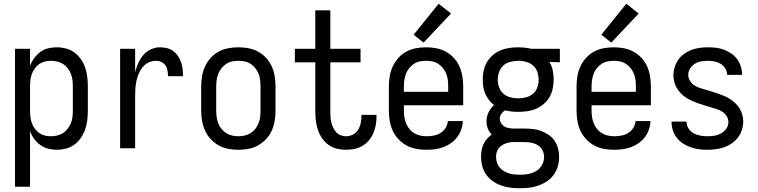

<svg xmlns="http://www.w3.org/2000/svg" viewBox="-20 -790 4040 1023"><path d="M60 205H140V-91Q148 -69 162 -50Q176 -31 194.5 -17.5Q213 -4 236 2Q259 8 282 8Q307 8 332 1.5Q357 -5 377 -20Q397 -35 411.5 -56.5Q426 -78 434 -101.5Q442 -125 445 -150Q448 -175 448 -200V-330Q448 -355 445 -380Q442 -405 434 -429Q426 -453 411.5 -474Q397 -495 377 -510Q357 -525 332 -531.5Q307 -538 282 -538Q259 -538 236 -532.5Q213 -527 194.5 -513Q176 -499 162 -480Q148 -461 140 -439V-530H60ZM251 -64Q234 -64 218 -68Q202 -72 188.5 -81.5Q175 -91 165 -105Q155 -119 149.5 -134.5Q144 -150 142 -167Q140 -184 140 -200V-330Q140 -347 142 -363.5Q144 -380 149.5 -395.5Q155 -411 165 -425Q175 -439 188.5 -448.5Q202 -458 218 -462Q234 -466 251 -466Q268 -466 285 -462Q302 -458 316 -449Q330 -440 340.5 -426.5Q351 -413 357.5 -397Q364 -381 366 -364Q368 -347 368 -330V-200Q368 -183 366 -166Q364 -149 357.5 -133.5Q351 -118 340.5 -104Q330 -90 316 -81Q302 -72 285 -68Q268 -64 251 -64Z M620 0H700V-281Q700 -301 701.5 -321Q703 -341 707.5 -361Q712 -381 720 -399.5Q728 -418 741 -433.5Q754 -449 772.5 -457.5Q791 -466 811 -466Q826 -466 840 -459.5Q854 -453 862 -441Q870 -429 872.5 -414Q875 -399 875 -384H955Q955 -403 953 -421.5Q951 -440 945 -458Q939 -476 928.5 -491.5Q918 -507 903 -518Q888 -529 869.5 -533.5Q851 -538 832 -538Q807 -538 783.5 -527Q760 -516 743.5 -496.5Q727 -477 716.5 -453.5Q706 -430 700 -405V-530H620Z M1250 8Q1277 8 1304 3Q1331 -2 1355 -15.5Q1379 -29 1398 -49Q1417 -69 1428 -94Q1439 -119 1443.5 -146Q1448 -173 1448 -200V-330Q1448 -357 1443.5 -384Q1439 -411 1428 -436Q1417 -461 1398 -481.5Q1379 -502 1355 -515Q1331 -528 1304 -533Q1277 -538 1250 -538Q1223 -538 1196 -533Q1169 -528 1145 -515Q1121 -502 1102.5 -481.5Q1084 -461 1072.5 -436Q1061 -411 1056.5 -384Q1052 -357 1052 -330V-200Q1052 -173 1056.5 -146Q1061 -119 1072.5 -94Q1084 -69 1102.5 -49Q1121 -29 1145 -15.5Q1169 -2 1196 3Q1223 8 1250 8ZM1250 -64Q1233 -64 1216 -68Q1199 -72 1185 -81Q1171 -90 1160 -103.5Q1149 -117 1143 -133Q1137 -149 1134.5 -166Q1132 -183 1132 -200V-330Q1132 -347 1134.5 -364Q1137 -381 1143 -397Q1149 -413 1160 -426.5Q1171 -440 1185 -449.5Q1199 -459 1216 -462.5Q1233 -466 1250 -466Q1267 -466 1284 -462.5Q1301 -459 1315.5 -449.5Q1330 -440 1340.5 -426.5Q1351 -413 1357.5 -397Q1364 -381 1366 -364Q1368 -347 1368 -330V-200Q1368 -183 1366 -166Q1364 -149 1357.5 -133Q1351 -117 1340.5 -103.5Q1330 -90 1315.5 -81Q1301 -72 1284 -68Q1267 -64 1250 -64Z M1823 8Q1846 8 1868.5 3.5Q1891 -1 1910.5 -12.5Q1930 -24 1945 -41.5Q1960 -59 1969 -80Q1978 -101 1982 -123Q1986 -145 1986 -168Q1986 -171 1986 -173.5Q1986 -176 1986 -178H1906Q1906 -177 1906 -175.5Q1906 -174 1906 -172Q1906 -153 1902 -134Q1898 -115 1888 -98.5Q1878 -82 1860.5 -73Q1843 -64 1823 -64Q1809 -64 1795 -69.5Q1781 -75 1771.5 -85.5Q1762 -96 1755.5 -109.5Q1749 -123 1745.5 -137Q1742 -151 1741 -165.5Q1740 -180 1740 -195V-458H1901V-530H1740V-735H1660V-530H1551V-458H1660V-195Q1660 -170 1663 -145.5Q1666 -121 1674 -97.5Q1682 -74 1696 -53.5Q1710 -33 1730 -18.5Q1750 -4 1774.5 2Q1799 8 1823 8Z M2252 8Q2275 8 2298 5Q2321 2 2342.5 -6Q2364 -14 2383 -27.5Q2402 -41 2416 -59.5Q2430 -78 2437.5 -100Q2445 -122 2446 -145H2366Q2365 -126 2354.5 -109Q2344 -92 2327 -81.5Q2310 -71 2290.5 -67.5Q2271 -64 2252 -64Q2235 -64 2218 -68Q2201 -72 2186 -81Q2171 -90 2160.5 -103.5Q2150 -117 2143.5 -133Q2137 -149 2134.5 -166Q2132 -183 2132 -200V-229H2448V-330Q2448 -357 2443.5 -384Q2439 -411 2428 -436Q2417 -461 2398 -481.5Q2379 -502 2355 -515Q2331 -528 2304 -533Q2277 -538 2250 -538Q2223 -538 2196 -533Q2169 -528 2145 -515Q2121 -502 2102.5 -481.5Q2084 -461 2072.5 -436Q2061 -411 2056.5 -384Q2052 -357 2052 -330V-200Q2052 -173 2056.5 -145.5Q2061 -118 2072.5 -93.5Q2084 -69 2103 -48.5Q2122 -28 2146 -15Q2170 -2 2197 3Q2224 8 2252 8ZM2132 -301V-330Q2132 -347 2134.5 -364Q2137 -381 2143 -397Q2149 -413 2160 -426.5Q2171 -440 2185 -449.5Q2199 -459 2216 -462.5Q2233 -466 2250 -466Q2267 -466 2284 -462.5Q2301 -459 2315.5 -449.5Q2330 -440 2340.5 -426.5Q2351 -413 2357.5 -397Q2364 -381 2366 -364Q2368 -347 2368 -330V-301ZM2237 -563 2383 -718 2317 -770 2184 -605Z M2750 213Q2775 213 2800.5 210Q2826 207 2849.5 198.5Q2873 190 2894 176Q2915 162 2930 141.5Q2945 121 2952 96.5Q2959 72 2959 47Q2959 24 2953.5 2Q2948 -20 2935.5 -39Q2923 -58 2904 -71Q2885 -84 2864 -92Q2843 -100 2820 -102.5Q2797 -105 2775 -105H2725Q2723 -105 2720 -105Q2717 -105 2715 -105Q2714 -105 2712.5 -105Q2711 -105 2710 -105Q2698 -106 2686.5 -108.5Q2675 -111 2665 -117.5Q2655 -124 2649 -135Q2643 -146 2643 -158Q2643 -171 2651 -183Q2659 -195 2671 -202Q2688 -198 2705.5 -196Q2723 -194 2741 -194Q2765 -194 2789.5 -197.5Q2814 -201 2836 -210.5Q2858 -220 2877 -236Q2896 -252 2908 -273Q2920 -294 2925 -318Q2930 -342 2930 -366Q2930 -391 2925 -415Q2920 -439 2907 -460L2963 -458V-530H2809L2803 -532Q2787 -535 2772 -536.5Q2757 -538 2741 -538Q2717 -538 2693 -534.5Q2669 -531 2646.5 -521.5Q2624 -512 2605.5 -496Q2587 -480 2574.5 -459Q2562 -438 2557 -414Q2552 -390 2552 -366Q2552 -347 2555 -327.5Q2558 -308 2565.5 -290.5Q2573 -273 2585 -257.5Q2597 -242 2612 -230Q2594 -214 2583 -191Q2572 -168 2572 -144Q2572 -124 2579 -105.5Q2586 -87 2600 -73Q2586 -63 2574.5 -50Q2563 -37 2556 -21.5Q2549 -6 2546 11Q2543 28 2543 45Q2543 70 2549.5 95Q2556 120 2570.5 140.5Q2585 161 2606 175.5Q2627 190 2651 198.5Q2675 207 2700 210Q2725 213 2750 213ZM2750 141Q2735 141 2720 139.5Q2705 138 2691 133.5Q2677 129 2664 121Q2651 113 2641.5 101.5Q2632 90 2627.5 75Q2623 60 2623 45Q2623 28 2630 12.5Q2637 -3 2650.5 -13Q2664 -23 2680.5 -28Q2697 -33 2714 -33Q2717 -33 2720 -33Q2723 -33 2725 -33H2775Q2793 -33 2811.5 -29.5Q2830 -26 2846 -16Q2862 -6 2870.5 11Q2879 28 2879 47Q2879 69 2867.5 89.5Q2856 110 2836.5 121.5Q2817 133 2795 137Q2773 141 2750 141ZM2741 -266Q2720 -266 2699 -271.5Q2678 -277 2662.5 -290.5Q2647 -304 2639.5 -324.5Q2632 -345 2632 -366Q2632 -387 2639.5 -407.5Q2647 -428 2662.5 -441.5Q2678 -455 2699 -460.5Q2720 -466 2741 -466H2756Q2775 -464 2793.5 -457Q2812 -450 2825 -436.5Q2838 -423 2844 -404Q2850 -385 2850 -366Q2850 -345 2843 -324.5Q2836 -304 2820 -290.5Q2804 -277 2783 -271.5Q2762 -266 2741 -266Z M3252 8Q3275 8 3298 5Q3321 2 3342.5 -6Q3364 -14 3383 -27.5Q3402 -41 3416 -59.5Q3430 -78 3437.5 -100Q3445 -122 3446 -145H3366Q3365 -126 3354.5 -109Q3344 -92 3327 -81.5Q3310 -71 3290.5 -67.5Q3271 -64 3252 -64Q3235 -64 3218 -68Q3201 -72 3186 -81Q3171 -90 3160.5 -103.5Q3150 -117 3143.5 -133Q3137 -149 3134.5 -166Q3132 -183 3132 -200V-229H3448V-330Q3448 -357 3443.5 -384Q3439 -411 3428 -436Q3417 -461 3398 -481.5Q3379 -502 3355 -515Q3331 -528 3304 -533Q3277 -538 3250 -538Q3223 -538 3196 -533Q3169 -528 3145 -515Q3121 -502 3102.5 -481.5Q3084 -461 3072.5 -436Q3061 -411 3056.5 -384Q3052 -357 3052 -330V-200Q3052 -173 3056.5 -145.5Q3061 -118 3072.5 -93.5Q3084 -69 3103 -48.5Q3122 -28 3146 -15Q3170 -2 3197 3Q3224 8 3252 8ZM3132 -301V-330Q3132 -347 3134.5 -364Q3137 -381 3143 -397Q3149 -413 3160 -426.5Q3171 -440 3185 -449.5Q3199 -459 3216 -462.5Q3233 -466 3250 -466Q3267 -466 3284 -462.5Q3301 -459 3315.5 -449.5Q3330 -440 3340.5 -426.5Q3351 -413 3357.5 -397Q3364 -381 3366 -364Q3368 -347 3368 -330V-301ZM3237 -563 3383 -718 3317 -770 3184 -605Z M3749 8Q3772 8 3794.5 5Q3817 2 3838.5 -5.5Q3860 -13 3879 -26Q3898 -39 3912 -57.5Q3926 -76 3933 -98Q3940 -120 3940 -143Q3940 -160 3935.5 -177Q3931 -194 3922.5 -209Q3914 -224 3901.5 -236.5Q3889 -249 3875 -259Q3861 -269 3845 -276Q3829 -283 3812.5 -289Q3796 -295 3779.5 -300Q3763 -305 3746.5 -310Q3730 -315 3713 -320Q3696 -325 3681.5 -334Q3667 -343 3657 -358.5Q3647 -374 3647 -391Q3647 -409 3657 -425Q3667 -441 3682.5 -450.5Q3698 -460 3716 -463Q3734 -466 3752 -466Q3769 -466 3787 -462.5Q3805 -459 3820 -450Q3835 -441 3844.5 -425Q3854 -409 3854 -391H3934Q3934 -391 3934 -391Q3934 -391 3934 -391Q3934 -413 3927.5 -434.5Q3921 -456 3908 -474Q3895 -492 3877 -504.5Q3859 -517 3838 -525Q3817 -533 3795.5 -535.5Q3774 -538 3752 -538Q3729 -538 3707 -535Q3685 -532 3664 -524Q3643 -516 3625 -503Q3607 -490 3594 -471.5Q3581 -453 3574.5 -431.5Q3568 -410 3568 -388Q3568 -371 3572.5 -354Q3577 -337 3585.5 -322Q3594 -307 3606.5 -294Q3619 -281 3633 -271.5Q3647 -262 3663 -254.5Q3679 -247 3695.5 -241Q3712 -235 3728.5 -230Q3745 -225 3761.5 -220Q3778 -215 3795 -210Q3812 -205 3826.5 -196Q3841 -187 3851 -172Q3861 -157 3861 -139Q3861 -120 3849.5 -104Q3838 -88 3821.5 -79Q3805 -70 3786.5 -67Q3768 -64 3749 -64Q3730 -64 3711 -67.5Q3692 -71 3675.5 -80Q3659 -89 3648.5 -105.5Q3638 -122 3638 -141Q3638 -141 3638 -141Q3638 -141 3638 -142H3558Q3558 -141 3558 -141Q3558 -141 3558 -141Q3558 -118 3565 -96Q3572 -74 3586 -56Q3600 -38 3619 -25.5Q3638 -13 3659.5 -5.5Q3681 2 3703.5 5Q3726 8 3749 8Z"/></svg>

Font: Iosevka SS09
Style: Regular
Weight: 400
Monospace: yes
Designer: Belleve Invis
Foundry: Belleve Invis
Version: Version 5.2.1; ttfautohint (v1.8.3)